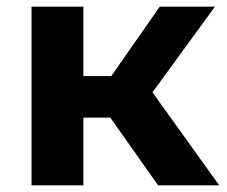

<svg xmlns="http://www.w3.org/2000/svg" viewBox="-20 -558 682 578"><path d="M456 0H640L439 -280L627 -538H461L315 -329H231V-538H75V0H231V-204H312Z"/></svg>

Font: Talent SemiBold
Style: Bold
Weight: 700
Designer: Mike Powis
Version: Version 1.001;hotconv 1.0.109;makeotfexe 2.5.65596